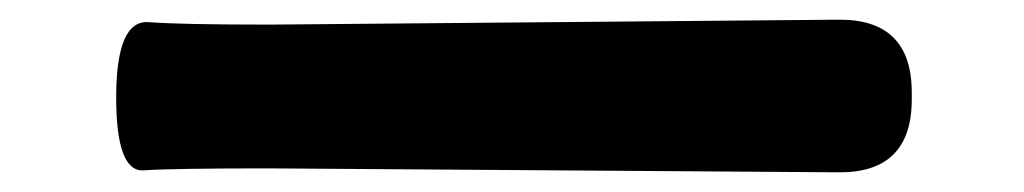

<svg xmlns="http://www.w3.org/2000/svg" viewBox="-20 -482 1040 195"><path d="M98 -383Q98 -462 131 -459.5Q164 -457 253 -457L831 -462Q906 -463 906 -388V-381Q906 -306 831 -307L253 -311Q154 -311 126 -309Q98 -307 98 -383Z"/></svg>

Font: Resource Han Rounded JP
Style: Bold
Weight: 700
Designer: Cyano Hao (round all glyphs); Ryoko NISHIZUKA 西塚涼子 (kana, bopomofo & ideographs); Paul D. Hunt (Latin, Greek & Cyrillic)
Foundry: Cyano Hao
Version: 0.990